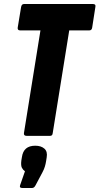

<svg xmlns="http://www.w3.org/2000/svg" viewBox="-20 -675 494 954"><path d="M112 0Q97 0 99 -14L181 -524H80Q66 -524 68 -538L85 -641Q88 -655 99 -655H442Q457 -655 454 -641L438 -538Q436 -524 424 -524H324L242 -14Q241 0 229 0ZM90 259Q75 259 80 245L104 176Q95 170 89 159Q83 148 86 123L89 105Q97 49 155 49Q184 49 200.5 63.5Q217 78 212 107L209 126Q207 139 203 152.5Q199 166 191 181L157 245Q150 259 140 259Z"/></svg>

Font: Sofia Sans Extra Condensed Black
Style: Italic
Weight: 900
Italic angle: -9°
Version: Version 4.100